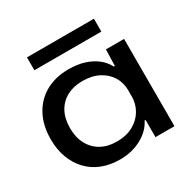

<svg xmlns="http://www.w3.org/2000/svg" viewBox="-159 -850 997 1008"><g transform="rotate(-30 339.5 -345.5)"><path d="M288 9Q229 9 180.5 -10Q132 -29 97.5 -65Q63 -101 44 -151.5Q25 -202 25 -264Q25 -348 58 -409.5Q91 -471 150.5 -504Q210 -537 288 -537Q343 -537 385 -523.5Q427 -510 457 -486Q487 -462 503 -430H509L512 -529H622V0H507V-104H501Q476 -53 418.5 -22Q361 9 288 9ZM321 -81Q379 -81 420.5 -104Q462 -127 484 -165Q506 -203 506 -247V-287Q506 -330 484 -366.5Q462 -403 420.5 -425Q379 -447 321 -447Q267 -447 227 -425.5Q187 -404 164.5 -363.5Q142 -323 142 -264Q142 -208 164.5 -166.5Q187 -125 227 -103Q267 -81 321 -81ZM132 -622V-700H538V-622Z"/></g></svg>

Font: Mona Sans Expanded Medium
Style: Regular
Weight: 500
Width: 7
Designer: Deni Anggara
Foundry: GitHub
Version: Version 2.000